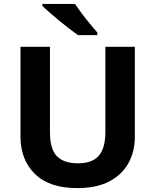

<svg xmlns="http://www.w3.org/2000/svg" viewBox="-20 -954 796 984"><path d="M671 -252Q671 -178 638.5 -118.5Q606 -59 540.5 -24.5Q475 10 375 10Q233 10 159 -62.5Q85 -135 85 -254V-714H236V-277Q236 -189 272 -153Q308 -117 379 -117Q453 -117 486.5 -156Q520 -195 520 -278V-714H671ZM364 -934Q379 -912 399.5 -884.5Q420 -857 441.5 -831.5Q463 -806 479 -787V-774H380Q361 -787 335.5 -806.5Q310 -826 283.5 -848Q257 -870 234 -890Q211 -910 197 -924V-934Z"/></svg>

Font: Noto Sans Tamil
Style: Bold
Weight: 700
Designer: Jelle Bosma - Monotype Design Team
Foundry: Monotype Imaging Inc.
Version: Version 2.004; ttfautohint (v1.8.4.7-5d5b)